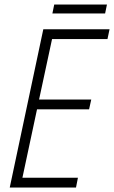

<svg xmlns="http://www.w3.org/2000/svg" viewBox="-20 -846 514 866"><path d="M23.9 0 175.3 -713.9H474.1L464.8 -669.9H214.8L156.2 -397H391.6L381.8 -353H147L81.1 -44.4H331.5L322.8 0ZM216.3 -785.2 224.6 -825.7H462.4L454.1 -785.2Z"/></svg>

Font: Open Sans SemiCondensed Light
Style: Italic
Weight: 300
Width: 4
Italic angle: -12°
Designer: Monotype Design Team
Foundry: Monotype Imaging Inc.
Version: Version 3.000